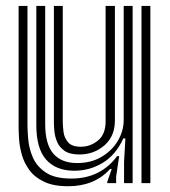

<svg xmlns="http://www.w3.org/2000/svg" viewBox="-20 -620 576 650"><path d="M211 10.5Q160.5 10.5 128.8 -4.9Q97 -20.2 79.2 -44.6Q61.5 -69 53.9 -96.4Q46.2 -123.8 44.6 -148.4Q43 -173 43 -188.2V-600H73V-194.2Q73 -175.8 75.8 -146.1Q78.5 -116.5 91.5 -86.5Q104.5 -56.5 135 -36Q165.5 -15.5 221 -15.5Q271.8 -15.5 310.8 -35.1Q349.8 -54.8 376.5 -91.5H383.5L373.2 -22.5V0H343.2L343 -4L358.2 -48H352.8Q299.8 10.5 211 10.5ZM459 0V-600H489V0ZM249 -97Q216.5 -97 198.8 -109.2Q181 -121.5 173.4 -139.6Q165.8 -157.8 164.1 -176Q162.5 -194.2 162.5 -206.2V-600H192.5V-208Q192.5 -193.5 195 -173.5Q197.5 -153.5 210.4 -138.4Q223.2 -123.2 253.8 -123.2Q286 -123.2 311.8 -144.4Q337.5 -165.5 337.5 -208.8V-600H369V-212Q369 -158.5 333.4 -127.8Q297.8 -97 249 -97ZM230 -42Q169 -42.5 136 -79.9Q103 -117.2 103 -196.2V-600H133V-200.2Q133 -132 160.4 -100Q187.8 -68 241.5 -68Q287.8 -68 323.1 -88.6Q358.5 -109.2 378.6 -142.8Q398.8 -176.2 398.8 -214.8V-600H429V0H400V-72L404.5 -151.5H397.5Q372 -95 327 -68.2Q282 -41.5 230 -42Z"/></svg>

Font: Big Shoulders Inline Text Black
Style: Regular
Weight: 900
Designer: Patric King
Foundry: XO Type Co
Version: Version 1.000